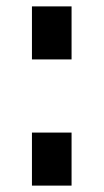

<svg xmlns="http://www.w3.org/2000/svg" viewBox="-20 -581 324 601"><path d="M80 0ZM80 -166H204V0H80ZM80 -561H204V-395H80Z"/></svg>

Font: Biryani SemiBold
Style: Regular
Weight: 600
Designer: Dan Reynolds and Mathieu Réguer
Foundry: Dan Reynolds and Mathieu Réguer
Version: Version 1.004; ttfautohint (v1.1) -l 5 -r 5 -G 72 -x 0 -D la